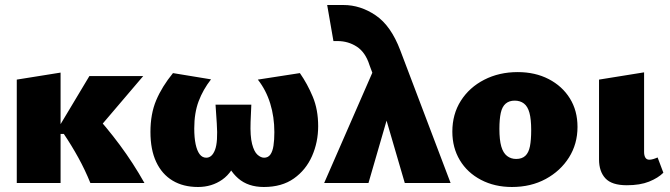

<svg xmlns="http://www.w3.org/2000/svg" viewBox="-20 -731 2678 767"><path d="M341 0Q320 -52 293 -101Q266 -150 235 -196H216V-225L337 -427H552L345 -184V-289Q405 -224 458.5 -152Q512 -80 557 0ZM47 0V-413L222 -441V0Z M771 16Q712 16 669.5 -9.5Q627 -35 604 -84Q581 -133 581 -204Q581 -276 604 -330.5Q627 -385 671 -439L823 -414Q791 -373 773.5 -326.5Q756 -280 756 -218Q756 -181 761.5 -155Q767 -129 777.5 -115Q788 -101 804 -101Q827 -101 839 -132.5Q851 -164 846 -238L841 -313H984L981 -244Q979 -187 987 -156Q995 -125 1008.5 -113Q1022 -101 1035 -101Q1051 -101 1060 -113.5Q1069 -126 1072.5 -149Q1076 -172 1076 -203Q1076 -264 1059.5 -317.5Q1043 -371 1010 -413L1178 -439Q1208 -396 1229.5 -344.5Q1251 -293 1251 -227Q1251 -163 1226.5 -107.5Q1202 -52 1154 -18Q1106 16 1034 16Q971 16 931.5 -18.5Q892 -53 879 -106H931Q910 -43 868 -13.5Q826 16 771 16Z M1597 0 1500 -332Q1489 -373 1481 -399Q1473 -425 1467 -441.5Q1461 -458 1456 -471Q1440 -522 1405.5 -544.5Q1371 -567 1328 -567Q1322 -567 1320.5 -567Q1319 -567 1312 -567L1287 -711Q1299 -711 1316.5 -711Q1334 -711 1352 -711Q1420 -711 1481 -669.5Q1542 -628 1579 -530L1780 0ZM1275 0 1489 -490 1548 -331 1452 0Z M2025 16Q1956 16 1901.5 -12.5Q1847 -41 1817 -91Q1787 -141 1787 -205Q1787 -275 1821 -328.5Q1855 -382 1914.5 -412.5Q1974 -443 2048 -443Q2118 -443 2172 -415Q2226 -387 2256.5 -338Q2287 -289 2287 -224Q2287 -156 2253 -102Q2219 -48 2160 -16Q2101 16 2025 16ZM2042 -96Q2065 -96 2078.5 -108.5Q2092 -121 2097 -146.5Q2102 -172 2102 -211Q2102 -255 2095 -280.5Q2088 -306 2073 -317.5Q2058 -329 2036 -329Q2014 -329 2000 -317Q1986 -305 1980.5 -280Q1975 -255 1975 -216Q1975 -172 1982.5 -146Q1990 -120 2005.5 -108Q2021 -96 2042 -96Z M2484 9Q2424 9 2398.5 -18.5Q2373 -46 2373 -94V-413L2553 -442V-124Q2553 -110 2558 -101.5Q2563 -93 2574 -93Q2581 -93 2589.5 -95.5Q2598 -98 2607 -102L2630 -41Q2609 -20 2573 -5.5Q2537 9 2484 9Z"/></svg>

Font: Ysabeau Infant Black
Style: Regular
Weight: 900
Designer: Christian Thalmann (Catharsis Fonts)
Version: Version 2.001;gftools[0.9.30]; featfreeze: ss01,ss02,lnum